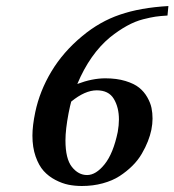

<svg xmlns="http://www.w3.org/2000/svg" viewBox="-20 -601 575 633"><path d="M214.8 -266.1Q211.4 -254.4 206.1 -228Q195.8 -173.8 195.8 -138.2Q195.8 -77.6 217 -50.8Q238.3 -23.9 267.1 -23.9Q296.4 -23.9 325 -59.6Q353.5 -95.2 368.2 -166Q372.1 -188.5 372.1 -207Q372.1 -247.1 355.2 -275.1Q338.4 -303.2 298.8 -303.2Q260.3 -303.2 214.8 -266.1ZM532.2 -549.8Q507.8 -548.3 492.7 -546.1Q477.5 -543.9 451.7 -537.4Q425.8 -530.8 398.7 -515.9Q371.6 -501 342.8 -478Q276.4 -422.9 234.9 -324.2Q284.2 -342.8 327.1 -342.8Q364.7 -342.8 393.6 -334Q422.4 -325.2 438.7 -312Q455.1 -298.8 465.6 -280.3Q476.1 -261.7 479.5 -245.1Q482.9 -228.5 482.9 -210Q482.9 -192.4 479 -172.9Q475.1 -154.3 467.5 -135Q460 -115.7 447.5 -94.2Q435.1 -72.8 416.3 -54.2Q397.5 -35.6 374.3 -20.5Q351.1 -5.4 318.8 3.4Q286.6 12.2 250 12.2Q227.1 12.2 206.1 8.1Q185.1 3.9 162.6 -7.8Q140.1 -19.5 124 -37.4Q107.9 -55.2 97.4 -85.2Q86.9 -115.2 86.9 -153.8Q86.9 -186.5 96.2 -231Q110.8 -300.8 149.4 -365.2Q188 -429.7 251 -481.9Q309.1 -530.3 375.5 -552.7Q441.9 -575.7 535.2 -581.1Z"/></svg>

Font: Linux Libertine G
Style: Bold Italic
Weight: 700
Italic angle: -11.5°
Designer: Philipp H. Poll
Foundry: Philipp H. Poll
Version: Version 4.1.0